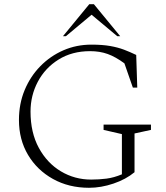

<svg xmlns="http://www.w3.org/2000/svg" viewBox="-20 -882 787 912"><path d="M403 10Q307 10 231.5 -32Q156 -74 113 -146.5Q70 -219 70 -312Q70 -389 97 -454Q124 -519 171.5 -567.5Q219 -616 281 -643Q343 -670 414 -670Q466 -670 503 -663.5Q540 -657 569 -646Q598 -635 627 -621L632 -466H611L571 -581Q529 -612 491.5 -625.5Q454 -639 408 -639Q322 -639 258 -599Q194 -559 159.5 -493.5Q125 -428 125 -352Q125 -252 164.5 -179.5Q204 -107 269.5 -68Q335 -29 413 -29Q450 -29 485.5 -33.5Q521 -38 559 -54V-245L472 -265V-290H697V-265L619 -248V-64Q578 -30 519 -10Q460 10 403 10ZM279 -710 404 -862H426L551 -710H537L415 -812L293 -710Z"/></svg>

Font: Spectral SC ExtraLight
Style: Regular
Weight: 275
Designer: Jean-Baptiste Levee
Foundry: Production Type
Version: Version 2.001